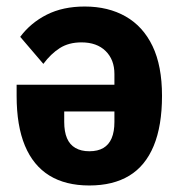

<svg xmlns="http://www.w3.org/2000/svg" viewBox="-20 -557 548 589"><path d="M31 -297H331V-330Q331 -374 304 -400.5Q277 -427 230 -427Q191 -427 163.5 -409.5Q136 -392 113 -361L42 -444Q74 -487 123.5 -512Q173 -537 240 -537Q312 -537 365.5 -506.5Q419 -476 448 -415.5Q477 -355 477 -263Q477 -171 451.5 -109.5Q426 -48 376.5 -18Q327 12 254 12Q181 12 131.5 -18.5Q82 -49 56.5 -110Q31 -171 31 -263ZM177 -215V-183Q177 -153 185.5 -133Q194 -113 211.5 -103Q229 -93 254 -93Q280 -93 297 -103Q314 -113 322.5 -133Q331 -153 331 -183V-215Z"/></svg>

Font: IBM Plex Sans Condensed
Style: Bold
Weight: 700
Width: 3
Designer: Mike Abbink, Paul van der Laan, Pieter van Rosmalen
Foundry: Bold Monday
Version: Version 3.201